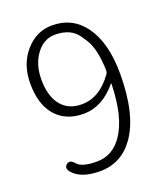

<svg xmlns="http://www.w3.org/2000/svg" viewBox="-139 -836 812 944"><g transform="rotate(-20 267.5 -364.5)"><path d="M222 13Q128 13 85 -32Q60 -58 79 -75Q98 -93 122 -65Q146 -37 223 -37Q307 -37 358 -113Q417 -200 421 -372Q421 -377 418 -373Q341 -280 243 -280Q151 -280 98.5 -339.5Q46 -399 46 -509Q46 -610 104 -676Q162 -742 243 -742Q351 -742 413 -656Q478 -566 478 -404Q478 -189 400 -80Q333 13 222 13ZM250 -327Q344 -327 413 -424Q420 -434 419 -447Q415 -557 382 -609Q372 -624 362 -639Q325 -694 242 -694Q183 -694 143.5 -641Q104 -588 104 -509Q104 -426 139 -379Q177 -327 250 -327Z"/></g></svg>

Font: Resource Han Rounded KR Light
Style: Regular
Weight: 300
Designer: Cyano Hao (round all glyphs); Ryoko NISHIZUKA 西塚涼子 (kana, bopomofo & ideographs); Paul D. Hunt (Latin, Greek & Cyrillic)
Foundry: Cyano Hao
Version: 0.990